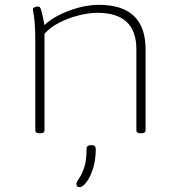

<svg xmlns="http://www.w3.org/2000/svg" viewBox="-20 -549 737 794"><path d="M142 2Q126 2 126 -10V-373Q126 -427 123.5 -454.5Q121 -482 118.5 -494Q116 -506 116 -511Q116 -516 123 -519Q130 -522 137 -522Q143 -522 146 -517.5Q149 -513 153 -497Q157 -481 164 -445Q183 -465 219 -484Q255 -503 300 -516Q345 -529 389 -529Q582 -529 582 -345V-10Q582 2 565 2H561Q544 2 544 -10V-345Q544 -496 383 -496Q347 -496 304 -485Q261 -474 223.5 -454.5Q186 -435 164 -409V-10Q164 2 148 2ZM309 225Q296 225 296 212Q296 204 306.5 189.5Q317 175 327.5 146Q338 117 338 67Q338 51 357 51Q376 51 376 67Q376 113 364.5 148.5Q353 184 337.5 204.5Q322 225 309 225Z"/></svg>

Font: Asap Expanded Thin
Style: Regular
Weight: 100
Width: 7
Designer: Pablo Cosgaya
Foundry: Omnibus-Type
Version: Version 3.001; ttfautohint (v1.8.4.7-5d5b)